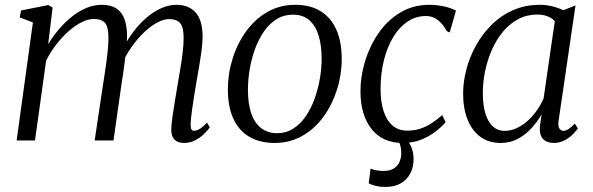

<svg xmlns="http://www.w3.org/2000/svg" viewBox="-20 -570 2404 779"><path d="M193.5 -539.5 175.5 -391Q196 -424.5 221 -453.5Q246 -482.5 274.2 -504.5Q302.5 -526.5 332.5 -538.5Q362.5 -550.5 393.5 -550.5Q428 -550.5 450.8 -536.5Q473.5 -522.5 484.5 -494Q495.5 -465.5 495.5 -421Q495.5 -415.5 494.8 -406.8Q494 -398 492.8 -387Q491.5 -376 489.5 -363L478 -371Q497 -409.5 522 -442.2Q547 -475 575.5 -499.2Q604 -523.5 634.8 -537Q665.5 -550.5 696.5 -550.5Q745 -550.5 773.5 -519.5Q802 -488.5 802 -420Q802 -399.5 798.2 -369.5Q794.5 -339.5 788.8 -305.8Q783 -272 777.5 -240Q772.5 -211 767.5 -180.2Q762.5 -149.5 758.8 -121.2Q755 -93 753.5 -71.5Q753 -56 755.5 -47.8Q758 -39.5 766.5 -39.5Q778 -39.5 790.5 -47Q803 -54.5 820 -72.5L831 -53Q824.5 -43 809.5 -28Q794.5 -13 773.2 -1.5Q752 10 726.5 10Q710 10 698.2 4Q686.5 -2 680.5 -14.5Q674.5 -27 675 -47Q675.5 -67 679.8 -97Q684 -127 689.8 -161.5Q695.5 -196 701 -228.5Q706 -259 711.8 -292.5Q717.5 -326 721.2 -358Q725 -390 725 -416Q725 -459.5 711 -476Q697 -492.5 666 -492.5Q644.5 -492.5 618.5 -478.8Q592.5 -465 565.8 -440Q539 -415 514.8 -380.8Q490.5 -346.5 472.5 -305.5L490 -357.5Q488.5 -337.5 485.5 -314.5Q482.5 -291.5 479 -268.5Q475.5 -245.5 472.5 -225.5L440.5 0H364L398 -226.5Q403 -257.5 408 -292Q413 -326.5 416.5 -358.8Q420 -391 420 -416Q420 -459.5 406.8 -476.2Q393.5 -493 359.5 -493Q337.5 -493 311 -479.8Q284.5 -466.5 258 -443Q231.5 -419.5 207.8 -388.8Q184 -358 167 -323.5L122 0H47.5L113.5 -479L60 -499.5L65.5 -527.5L176 -549.5Z M1177.5 -550.5Q1239 -550.5 1281 -524.5Q1323 -498.5 1344.8 -449.2Q1366.5 -400 1366.5 -330.5Q1366.5 -267 1347.2 -206.2Q1328 -145.5 1292.5 -96.5Q1257 -47.5 1206.8 -18.8Q1156.5 10 1094.5 10Q1033.5 10 990.8 -15.5Q948 -41 926.2 -89.8Q904.5 -138.5 904.5 -206.5Q904.5 -271 923.8 -332.5Q943 -394 978.8 -443.2Q1014.5 -492.5 1065 -521.5Q1115.5 -550.5 1177.5 -550.5ZM1168.5 -510.5Q1131.5 -510.5 1102.2 -492.2Q1073 -474 1051.2 -442.8Q1029.5 -411.5 1015 -372Q1000.5 -332.5 993.2 -289.5Q986 -246.5 986 -205.5Q986 -147 1000 -108Q1014 -69 1040.8 -49.2Q1067.5 -29.5 1104.5 -29.5Q1140.5 -29.5 1169.2 -47.8Q1198 -66 1219.8 -97.2Q1241.5 -128.5 1255.8 -167.8Q1270 -207 1277.5 -249.2Q1285 -291.5 1285 -332Q1285 -385.5 1272.8 -425.5Q1260.5 -465.5 1235 -488Q1209.5 -510.5 1168.5 -510.5Z M1614.5 10Q1531.5 10 1487 -47.2Q1442.5 -104.5 1442.5 -200Q1442.5 -260 1461.2 -321.8Q1480 -383.5 1515.8 -435.5Q1551.5 -487.5 1603.8 -519Q1656 -550.5 1723 -550.5Q1749 -550.5 1778.8 -544.5Q1808.5 -538.5 1830 -527L1804.5 -438.5L1793 -443.5Q1780.5 -465.5 1767.2 -479Q1754 -492.5 1739.5 -498.8Q1725 -505 1708 -505Q1668 -505 1634.5 -483Q1601 -461 1576.2 -420.8Q1551.5 -380.5 1537.8 -326.2Q1524 -272 1524 -207Q1524.5 -156 1536.5 -118.8Q1548.5 -81.5 1572.5 -60.8Q1596.5 -40 1632.5 -40Q1661.5 -40 1685 -47.8Q1708.5 -55.5 1730.2 -69.5Q1752 -83.5 1774 -103L1788 -74.5Q1773.5 -57 1748.5 -37.2Q1723.5 -17.5 1690 -3.8Q1656.5 10 1614.5 10ZM1542.5 188.5Q1522 188.5 1503.8 184Q1485.5 179.5 1476 173.5L1483.5 114Q1491.5 118 1505.5 120.8Q1519.5 123.5 1536 123.5Q1564.5 123.5 1580.2 112Q1596 100.5 1602 84Q1608 67.5 1608 53Q1608 32 1603.2 17Q1598.5 2 1589.5 -11.5L1608.5 -13.5L1625 -11.5Q1639 4.5 1648.5 26.2Q1658 48 1658 76.5Q1658 108 1644.8 133.5Q1631.5 159 1606 173.8Q1580.5 188.5 1542.5 188.5Z M2246.5 -81Q2243 -57 2250 -48Q2257 -39 2266 -39Q2275.5 -39 2287 -46.5Q2298.5 -54 2312 -68.5L2324.5 -49Q2320 -42 2306.8 -27.8Q2293.5 -13.5 2272.8 -1.8Q2252 10 2226.5 10Q2198.5 10 2183 -6.5Q2167.5 -23 2170.5 -59L2177.5 -106Q2160.5 -76.5 2136.5 -50Q2112.5 -23.5 2081.2 -6.8Q2050 10 2012 10Q1962.5 10 1928.5 -15.2Q1894.5 -40.5 1876.8 -85.5Q1859 -130.5 1859 -190.5Q1859 -238 1872.2 -288.5Q1885.5 -339 1911.2 -385.5Q1937 -432 1974.8 -469.5Q2012.5 -507 2061.8 -528.8Q2111 -550.5 2171 -550.5Q2194.5 -550.5 2219.8 -544.5Q2245 -538.5 2265.5 -528.5L2315 -548ZM2231 -484.5Q2218.5 -497.5 2200.5 -504.2Q2182.5 -511 2160 -511Q2117.5 -511 2082.8 -492.5Q2048 -474 2021.2 -442Q1994.5 -410 1976.2 -369Q1958 -328 1948.5 -283Q1939 -238 1939 -193.5Q1939 -141.5 1950 -107.2Q1961 -73 1980.8 -56Q2000.5 -39 2026 -39Q2053 -39 2077.2 -50.5Q2101.5 -62 2122.2 -81Q2143 -100 2159 -123.2Q2175 -146.5 2185.5 -170.5Z"/></svg>

Font: Merriweather 60pt Light
Style: Italic
Weight: 300
Italic angle: -7.8°
Version: Version 2.101